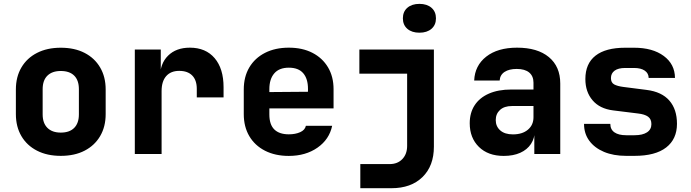

<svg xmlns="http://www.w3.org/2000/svg" viewBox="-20 -811 3640 1011"><path d="M300 9.7Q228.1 9.7 174.9 -17.6Q121.7 -44.8 92.7 -94.3Q63.6 -143.8 63.6 -210.3V-339.7Q63.6 -406.3 92.7 -455.7Q121.7 -505.2 174.9 -532.4Q228.1 -559.7 300 -559.7Q372.9 -559.7 425.6 -532.4Q478.3 -505.2 507.3 -455.7Q536.4 -406.3 536.4 -339.7V-210.3Q536.4 -143.8 507.3 -94.3Q478.3 -44.8 425.5 -17.6Q372.8 9.7 300 9.7ZM300 -112.8Q346.3 -112.8 370.8 -137.7Q395.4 -162.6 395.4 -208.8V-341.2Q395.4 -388.2 370.8 -412.7Q346.3 -437.2 300 -437.2Q254.7 -437.2 229.7 -412.7Q204.6 -388.2 204.6 -341.2V-208.8Q204.6 -162.6 229.7 -137.7Q254.7 -112.8 300 -112.8Z M689.9 0V-550H826.6V-436.5H866.9L822.4 -403.2Q822.4 -475.7 864.9 -517.8Q907.3 -560 979.9 -560Q1063.3 -560 1110.3 -504.7Q1157.2 -449.4 1157.2 -351.8V-298H1016.2V-343.3Q1016.2 -389 992.2 -413.4Q968.1 -437.8 923.8 -437.8Q879.3 -437.8 855.1 -410.2Q830.9 -382.6 830.9 -331.3V0Z M1500.8 10Q1429.1 10 1375.5 -17.3Q1321.9 -44.7 1292.7 -94.2Q1263.6 -143.7 1263.6 -210V-340Q1263.6 -406.5 1292.7 -455.9Q1321.9 -505.3 1375.5 -532.7Q1429.1 -560 1500.8 -560Q1572.6 -560 1625.4 -532.7Q1678.1 -505.5 1707.3 -456.3Q1736.4 -407.2 1736.4 -341.5V-240.1H1398.3V-208.5Q1398.3 -155.1 1424.4 -129.4Q1450.5 -103.7 1500.8 -103.7Q1535.6 -103.7 1560.8 -115.1Q1586.1 -126.5 1590.6 -148.5H1729Q1714 -76.9 1651.8 -33.5Q1589.5 10 1500.8 10ZM1601.7 -316.4V-343.2Q1601.7 -396.3 1576.7 -425.4Q1551.7 -454.6 1500.8 -454.6Q1450 -454.6 1424.2 -424.6Q1398.3 -394.6 1398.3 -341.5V-326.2L1611.2 -327.9Z M1877.3 180V53H2031.8Q2073.5 53 2098.6 26.6Q2123.8 0.3 2123.8 -42.9V-423H1872.3V-550H2264.7V-38.6Q2264.7 62.6 2204.7 121.3Q2144.7 180 2041.2 180ZM2188.5 -638.8Q2148.7 -638.8 2125 -659.2Q2101.4 -679.7 2101.4 -714.5Q2101.4 -749.6 2125 -770.1Q2148.7 -790.6 2188.5 -790.6Q2228.3 -790.6 2252 -770.1Q2275.6 -749.6 2275.6 -714.5Q2275.6 -679.7 2252 -659.2Q2228.3 -638.8 2188.5 -638.8Z M2632.5 10Q2550 10 2501.7 -37.5Q2453.4 -85 2453.4 -162Q2453.4 -217.2 2479.4 -256.9Q2505.4 -296.6 2554.4 -318.1Q2603.5 -339.6 2671.8 -339.6H2789.1V-375.8Q2789.1 -410.3 2766.5 -429.2Q2743.9 -448 2701 -448Q2660.9 -448 2637 -432.4Q2613 -416.8 2611 -387.1H2476.9Q2480.2 -465.7 2540.3 -512.8Q2600.5 -560 2702.7 -560Q2810.3 -560 2870.2 -510.3Q2930.1 -460.6 2930.1 -371.2V0H2793.5V-107.6H2770.9L2795.9 -124.2Q2795.9 -83.4 2775.9 -53.1Q2755.9 -22.8 2719.3 -6.4Q2682.8 10 2632.5 10ZM2680.8 -103.4Q2730.7 -103.4 2759.9 -128.2Q2789.1 -152.9 2789.1 -193.5V-252.7H2675.8Q2635.2 -252.7 2612.8 -232.1Q2590.4 -211.5 2590.4 -178.6Q2590.4 -145.3 2614.1 -124.4Q2637.8 -103.4 2680.8 -103.4Z M3277.2 9.7Q3210.2 9.7 3160.3 -11.3Q3110.5 -32.4 3082.9 -70Q3055.3 -107.6 3055.3 -158.6H3193.7Q3193.7 -129.1 3215.6 -114Q3237.5 -98.9 3277.2 -98.9H3321.2Q3363.5 -98.9 3386.8 -114.1Q3410 -129.3 3410 -157.4Q3410 -184.1 3392.3 -196.8Q3374.6 -209.6 3338.2 -213.6L3208.3 -229.7Q3137.9 -238.5 3100.1 -283Q3062.3 -327.4 3062.3 -394.7Q3062.3 -476 3115.6 -517.8Q3168.9 -559.7 3272.1 -559.7H3318.6Q3416.4 -559.7 3475 -516.4Q3533.6 -473.1 3534.2 -400.6H3395.6Q3395.3 -425.3 3374.9 -439.2Q3354.5 -453.1 3318.6 -453.1H3272.1Q3235.4 -453.1 3216.2 -438.9Q3197 -424.7 3197 -399.8Q3197 -376 3213.9 -366.6Q3230.8 -357.3 3261.9 -353.3L3385.2 -337.5Q3464.5 -327.5 3504.6 -281.4Q3544.7 -235.3 3544.7 -159.1Q3544.7 -78.7 3487.9 -34.5Q3431 9.7 3321.2 9.7Z"/></svg>

Font: JetBrains Mono
Style: Regular
Weight: 400
Monospace: yes
Designer: Philipp Nurullin, Konstantin Bulenkov
Foundry: JetBrains
Version: Version 2.305